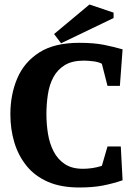

<svg xmlns="http://www.w3.org/2000/svg" viewBox="-20 -820 587 852"><path d="M332 12Q250 12 192 -13.5Q134 -39 97.5 -84.5Q61 -130 43.5 -188.5Q26 -247 26 -313Q26 -400 56.5 -472Q87 -544 154 -587Q221 -630 332 -630Q397 -630 441.5 -621Q486 -612 524 -601L512 -439H457L432 -537Q418 -545 394 -548Q370 -551 352 -551Q300 -551 267.5 -531Q235 -511 217 -477.5Q199 -444 192.5 -401Q186 -358 186 -313Q186 -269 193 -226Q200 -183 218 -148Q236 -113 267.5 -92Q299 -71 348 -71Q368 -71 389 -74Q410 -77 432 -84L457 -170H516L524 -20Q480 -5 435.5 3.5Q391 12 332 12ZM251 -628 220 -669 377 -800 484 -764V-740Z"/></svg>

Font: Manuale ExtraBold
Style: Regular
Weight: 800
Version: Version 1.002